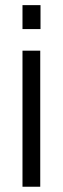

<svg xmlns="http://www.w3.org/2000/svg" viewBox="-20 -709 238 729"><path d="M65.4 -516.6H132.8V0H65.4ZM65.4 -689.5H133.8V-598.6H65.4Z"/></svg>

Font: Altinn-DIN Condensed
Style: Regular
Weight: 400
Width: 3
Designer: Charles Nix
Foundry: Altinn
Version: Version 2.00